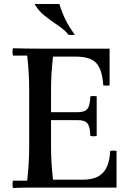

<svg xmlns="http://www.w3.org/2000/svg" viewBox="-20 -945 654 967"><path d="M45 2Q41 -17 45 -35H117Q122 -80 124.5 -122.5Q127 -165 127 -210V-490Q127 -535 124.5 -577.5Q122 -620 117 -665H45Q41 -684 45 -702Q80 -701 114 -700.5Q148 -700 182 -700H532V-515Q516 -512 500 -515Q496 -590 467 -625Q438 -660 360 -660H247Q242 -615 239.5 -575Q237 -535 237 -490V-210Q237 -165 239.5 -125Q242 -85 247 -40H395Q447 -40 476.5 -57.5Q506 -75 519.5 -107.5Q533 -140 535 -185Q551 -188 567 -185V0H182Q148 0 114 0Q80 0 45 2ZM435 -260Q434 -307 420.5 -323.5Q407 -340 372 -340H182V-380H372Q407 -380 420.5 -397Q434 -414 435 -460Q451 -463 467 -460V-260Q451 -257 435 -260ZM154 -925H279Q293 -879 311 -843.5Q329 -808 357 -770Q341 -767 325 -770Q305 -795 272 -817Q239 -839 206.5 -864.5Q174 -890 154 -925Z"/></svg>

Font: Poltawski Nowy
Style: Regular
Weight: 400
Designer: Adam Pótawski, Mateusz Machalski, Borys Kosmynka, Ania Wieluska
Foundry: Capitalics.wtf
Version: Version 1.001;gftools[0.9.25]